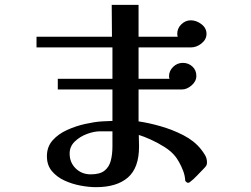

<svg xmlns="http://www.w3.org/2000/svg" viewBox="-20 -756 1040 794"><path d="M445 -213V-151Q445 -117 438 -91Q431 -65 412 -50Q393 -35 355 -35Q318 -35 293 -59.5Q268 -84 268 -121Q268 -150 289 -170.5Q310 -191 339.5 -202Q369 -213 394 -213ZM836 -84Q836 -101 828 -114.5Q820 -128 811 -139Q783 -174 738 -197Q693 -220 644 -234Q595 -248 553 -254V-386H732Q753 -386 772.5 -403Q792 -420 792 -442Q792 -466 775.5 -481Q759 -496 736 -496Q713 -496 696 -479.5Q679 -463 679 -440Q679 -436 681 -430H553V-560H770Q793 -560 813.5 -576.5Q834 -593 834 -616Q834 -640 813 -656Q792 -672 769 -672Q747 -672 730 -655.5Q713 -639 713 -616Q713 -610 715 -604H553V-736H442L443 -604H131V-560H445V-430H219V-386H445V-256Q435 -255 423.5 -255Q412 -255 401 -254Q371 -252 332.5 -243.5Q294 -235 257.5 -218.5Q221 -202 197.5 -175.5Q174 -149 174 -110Q174 -73 194.5 -48.5Q215 -24 246.5 -9.5Q278 5 313 11.5Q348 18 377 18Q463 18 509 -22Q555 -62 555 -150Q555 -161 554.5 -173.5Q554 -186 554 -198Q574 -192 603 -179Q632 -166 660.5 -148Q689 -130 706 -108Q711 -102 720 -86.5Q729 -71 737 -50.5Q745 -30 746 -9Q746 -7 751.5 -2.5Q757 2 764 -2Q780 -14 794.5 -29.5Q809 -45 822 -58Q830 -66 833 -71Q836 -76 836 -84Z"/></svg>

Font: UoqMunThenKhung
Style: Regular
Weight: 400
Designer: Font-Kai, 金井和夫, 宇文滿月
Foundry: Kazuo Kanai, Moonlit Owen
Version: Version 1.197